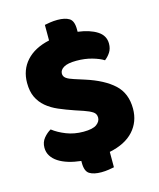

<svg xmlns="http://www.w3.org/2000/svg" viewBox="-118 -787 801 965"><g transform="rotate(-15 282.5 -304.5)"><path d="M241 -241Q197 -256 161 -271.5Q125 -287 99 -309Q73 -331 58.5 -361.5Q44 -392 44 -436Q44 -504 86 -550.5Q128 -597 206 -614V-695Q215 -697 234 -700Q253 -703 273 -703Q312 -703 334 -689.5Q356 -676 356 -632V-619Q418 -611 455.5 -587Q493 -563 493 -521Q493 -495 481 -476.5Q469 -458 452 -445Q430 -459 393 -469.5Q356 -480 312 -480Q267 -480 246 -467.5Q225 -455 225 -436Q225 -421 238 -411.5Q251 -402 277 -394L330 -377Q424 -347 474.5 -300.5Q525 -254 525 -174Q525 -106 482 -58.5Q439 -11 356 6V86Q347 88 328 91Q309 94 289 94Q250 94 228 80.5Q206 67 206 23V13Q170 9 140.5 0Q111 -9 89.5 -23Q68 -37 56 -56Q44 -75 44 -99Q44 -128 61 -148.5Q78 -169 98 -180Q126 -158 166.5 -142Q207 -126 255 -126Q304 -126 324 -141Q344 -156 344 -176Q344 -196 328 -206.5Q312 -217 283 -227Z"/></g></svg>

Font: Baloo Paaji
Style: Regular
Weight: 400
Designer: Shuchita Grover and Ek Type
Foundry: Ek Type
Version: Version 1.443;PS 1.000;hotconv 16.6.51;makeotf.lib2.5.65220;